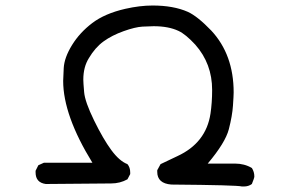

<svg xmlns="http://www.w3.org/2000/svg" viewBox="-20 -694 1040 696"><path d="M864 -18H857Q840 -23 601 -25Q550 -29 550 -71V-77L562 -99L623 -128Q727 -176 743 -282Q749 -322 749 -368Q749 -463 688 -532Q653 -570 627 -582Q591 -599 537 -599Q523 -599 496.5 -597.5Q470 -596 428 -581Q386 -566 355.5 -544Q325 -522 302 -483Q282 -451 282 -405Q282 -395 285 -360Q288 -325 321 -257.5Q354 -190 383.5 -150Q413 -110 442 -99Q452 -87 452 -69V-63L442 -44Q415 -29 383 -29Q351 -29 146 -27Q109 -32 109 -69V-75L119 -95L139 -104H315Q209 -276 209 -401Q209 -409 211 -447Q213 -485 241 -530.5Q269 -576 314.5 -610.5Q360 -645 434 -662Q487 -674 533 -674Q609 -674 661 -651Q696 -635 746 -583Q827 -496 827 -359Q827 -348 824.5 -311Q822 -274 809.5 -225.5Q797 -177 733 -101H832Q866 -101 893 -85Q902 -71 902 -54Q902 -49 893 -27Q881 -18 864 -18Z"/></svg>

Font: Xiaolai SC
Style: Regular
Weight: 400
Designer: Nozomi Seto 瀬戸のぞみ
Version: Version 3.11;December 4, 2020;FontCreator 13.0.0.2613 64-bit